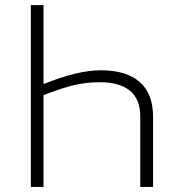

<svg xmlns="http://www.w3.org/2000/svg" viewBox="-20 -734 700 754"><path d="M101.1 0V-713.9H150.9V-403.8Q284.7 -458 376 -458Q476.1 -458 528.6 -412.1Q581.1 -366.2 581.1 -274.9V0H530.8V-276.9Q530.8 -344.2 490.2 -377.7Q449.7 -411.1 372.1 -411.1Q337.9 -411.1 308.3 -406.7Q278.8 -402.3 252.2 -395Q225.6 -387.7 200.7 -378.7Q175.8 -369.6 150.9 -360.8V0Z"/></svg>

Font: Open Sans Light
Style: Regular
Weight: 300
Foundry: Ascender Corporation
Version: Version 1.10